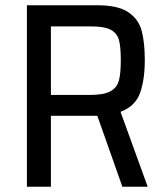

<svg xmlns="http://www.w3.org/2000/svg" viewBox="-20 -708 629 728"><path d="M444 0 349 -269H331H173V0H82V-688H350Q427 -688 466 -662Q505 -636 517 -592Q529 -548 529 -479Q529 -406 511 -355.5Q493 -305 437 -284L540 0ZM438 -479Q438 -531 431 -556.5Q424 -582 400 -595Q376 -608 323 -608H173V-348H319Q373 -348 398 -361.5Q423 -375 430.5 -401.5Q438 -428 438 -479Z"/></svg>

Font: Saira Semi Condensed
Style: Regular
Weight: 400
Width: 4
Designer: Hector Gatti with collaboration of the Omnibus-Type team
Foundry: Omnibus-Type
Version: Version 1.001; ttfautohint (v1.8)